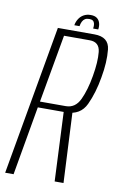

<svg xmlns="http://www.w3.org/2000/svg" viewBox="-108 -805 529 854"><g transform="rotate(10 156.5 -378.5)"><path d="M-22 0H16L70.5 -311.5H197.5Q263 -311.5 288.5 -366.2Q314 -421 326 -492Q339 -563 333.2 -619Q327.5 -675 262 -675H97ZM201.5 0H241.5L225.5 -328.5L187 -320ZM75.5 -338.5 130 -645.5H246Q290 -645.5 294.5 -601.2Q299 -557 287.5 -491.5Q276.5 -427 255.8 -382.8Q235 -338.5 192 -338.5ZM231.5 -757Q213 -757 199.5 -749.2Q186 -741.5 177.8 -728.2Q169.5 -715 167 -699.5H190.5Q192.5 -712 197 -720.8Q201.5 -729.5 208.8 -734Q216 -738.5 228.5 -738.5Q239 -738.5 244.8 -734Q250.5 -729.5 252.2 -720.8Q254 -712 252 -699.5H275Q277.5 -715 273.8 -728.2Q270 -741.5 259.8 -749.2Q249.5 -757 231.5 -757Z"/></g></svg>

Font: Anybody Condensed ExtraLight
Style: Italic
Weight: 250
Width: 3
Italic angle: -10°
Version: Version 1.113;gftools[0.9.25]